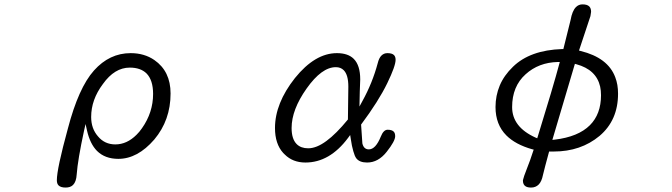

<svg xmlns="http://www.w3.org/2000/svg" viewBox="-20 -721 3040 869"><path d="M502 -67.4Q453.6 -67.4 423.3 -104Q392.6 -139.2 392.6 -191.4Q392.6 -270 445.8 -340.8Q498.5 -415 567.4 -415Q616.2 -415 643.1 -388.7Q672.9 -358.4 672.9 -295.9Q672.9 -211.9 622.6 -140.6Q611.3 -124 597.7 -110.8Q554.2 -67.4 502 -67.4ZM237.3 94.7Q237.3 110.4 245.1 118.2Q254.9 127.9 276.9 127.9Q298.8 127.9 310.5 116.2Q325.2 101.6 327.1 68.8Q332 2 360.4 -129.4L367.2 -159.7L374 -129.4Q387.7 -69.8 418.9 -38.1Q455.1 -2 515.6 -2Q602.5 -2 678.2 -89.4Q752 -177.2 752 -297.9Q752 -398.4 678.7 -449.2Q633.3 -480.5 571.3 -480.5Q475.6 -480.5 405.3 -401.9Q335.4 -323.7 287.1 -138.7Q237.3 43 237.3 94.7Z M1299.8 -141.6Q1299.8 -224.6 1367.7 -320.3Q1436 -417 1500 -417Q1522 -417 1535.6 -403.3Q1556.6 -382.3 1556.6 -329.1L1554.7 -180.2Q1501.5 -115.2 1457.5 -83Q1412.6 -49.8 1375 -49.8Q1341.8 -49.8 1322.8 -68.8Q1299.8 -91.8 1299.8 -141.6ZM1362.3 14.6Q1472.2 14.6 1555.2 -96.7L1564.9 -109.9L1567.4 -93.8Q1572.3 -59.1 1579.1 -36.6Q1585.4 -14.2 1592.3 -4.9Q1606.9 14.6 1641.6 14.6Q1691.9 14.6 1730 -33.7Q1768.6 -82.5 1768.6 -104.5Q1768.6 -118.7 1761.7 -125.5Q1753.4 -133.8 1734.4 -133.8Q1715.8 -133.8 1703.6 -103Q1680.2 -44.9 1649.4 -44.9Q1626.5 -44.9 1620.1 -71.8L1614.3 -157.2Q1693.4 -263.2 1732.9 -344.7Q1770.5 -422.4 1770.5 -450.2Q1770.5 -464.4 1763.2 -471.7Q1754.4 -480.5 1733.4 -480.5Q1717.3 -480.5 1706.1 -469.2Q1695.3 -458.5 1689.5 -434.6Q1665.5 -345.2 1620.1 -263.2L1606.9 -238.8L1608.4 -307.1L1610.4 -361.3Q1610.4 -425.3 1581.1 -454.6Q1555.2 -480.5 1504.9 -480.5Q1405.8 -480.5 1314.9 -367.7Q1224.6 -253.4 1224.6 -141.6Q1224.6 -69.8 1261.7 -28.8Q1265.6 -24.9 1268.6 -22Q1305.2 14.6 1362.3 14.6Z M2700.2 -290Q2700.2 -204.6 2649.9 -154.3Q2597.2 -101.6 2490.2 -88.9L2480 -87.9L2582 -432.1L2588.9 -430.2Q2678.7 -405.8 2696.3 -329.1Q2700.2 -311 2700.2 -290ZM2297.9 -236.3Q2297.9 -330.1 2358.9 -384.8Q2418 -438.5 2504.9 -440.4H2513.7Q2482.9 -325.2 2411.6 -95.2L2404.3 -98.1Q2297.9 -146 2297.9 -236.3ZM2346.7 95.7Q2346.7 115.2 2359.4 122.6Q2368.2 127.9 2383.8 127.9Q2404.3 127.9 2418 114.3Q2431.6 100.6 2437.5 70.8L2448.2 28.3L2465.3 -35.2H2470.7H2486.3Q2608.9 -35.2 2693.8 -106Q2777.3 -176.8 2777.3 -296.9Q2777.3 -317.9 2774.2 -336.4Q2771 -355 2764.6 -371.6Q2731.4 -460 2607.9 -490.2L2600.6 -492.2L2652.3 -647.9L2655.3 -667.5Q2655.3 -683.6 2647 -691.9Q2637.7 -701.2 2616.2 -701.2Q2599.1 -701.2 2586.9 -689Q2569.8 -671.9 2562.5 -630.4L2529.8 -499H2524.4Q2378.9 -494.1 2301.8 -418.9Q2261.2 -379.9 2241.9 -334Q2222.7 -288.1 2222.7 -236.3Q2222.7 -157.2 2272 -107.9Q2313 -66.9 2388.7 -45.4L2395.5 -43.9Q2379.4 6.3 2362.8 47.4Q2350.1 79.6 2347.7 91.3Q2346.7 94.7 2346.7 95.7Z"/></svg>

Font: YuPearl-Light
Style: Light
Weight: 300
Designer: Max Yao
Foundry: Max-Everyday
Version: Version 1.011; ttfautohint (v1.8.3)